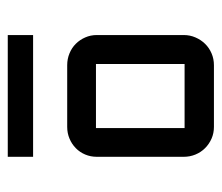

<svg xmlns="http://www.w3.org/2000/svg" viewBox="-58 -682 568 492"><g transform="rotate(90 226.0 -436.0)"><path d="M381.8 -399.9Q381.8 -384.3 376 -370.4Q370.1 -356.4 359.6 -346.2Q349.1 -335.9 335.2 -330.1Q321.3 -324.2 305.2 -324.2H147Q130.9 -324.2 116.7 -330.1Q102.5 -335.9 92.3 -346.2Q82 -356.4 75.9 -370.4Q69.8 -384.3 69.8 -399.9V-623Q69.8 -638.7 75.9 -652.8Q82 -667 92.3 -677.5Q102.5 -688 116.7 -694.1Q130.9 -700.2 147 -700.2H305.2Q321.3 -700.2 335.2 -694.1Q349.1 -688 359.6 -677.5Q370.1 -667 376 -652.8Q381.8 -638.7 381.8 -623ZM144 -625V-397.9H308.1V-625ZM69.8 -236.8H381.8V-171.9H69.8Z"/></g></svg>

Font: Aldrich [RUS by Daymarius]
Style: Regular
Weight: 400
Designer: Matthew Desmond
Foundry: Matthew Desmond
Version: Version 1.002 August 24, 2018